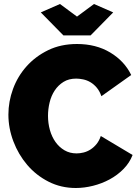

<svg xmlns="http://www.w3.org/2000/svg" viewBox="-20 -934 695 960"><path d="M22 -361Q22 -426 45 -489Q68 -552 112.5 -602Q157 -652 220.5 -683Q284 -714 365 -714Q460 -714 531 -671.5Q602 -629 636 -559L487 -453Q478 -479 463.5 -496Q449 -513 432 -523Q415 -533 396 -537Q377 -541 361 -541Q324 -541 297.5 -524.5Q271 -508 253.5 -481.5Q236 -455 228 -421.5Q220 -388 220 -355Q220 -318 229.5 -284Q239 -250 257.5 -224Q276 -198 302.5 -182.5Q329 -167 363 -167Q380 -167 398 -171.5Q416 -176 432.5 -186.5Q449 -197 462.5 -213.5Q476 -230 484 -254L643 -159Q628 -120 597.5 -89Q567 -58 528 -37Q489 -16 445 -5Q401 6 359 6Q285 6 223 -25.5Q161 -57 116.5 -109Q72 -161 47 -227Q22 -293 22 -361ZM280 -914 365 -851 450 -914 546 -872 433 -757H297L184 -872Z"/></svg>

Font: Raleway
Style: Heavy
Weight: 900
Designer: Matt McInerney, Pablo Impallari, Rodrigo Fuenzalida
Foundry: Matt McInerney, Pablo Impallari, Rodrigo Fuenzalida
Version: Version 2.001; ttfautohint (v0.8) -G 200 -r 50